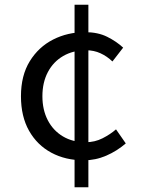

<svg xmlns="http://www.w3.org/2000/svg" viewBox="-20 -750 595 806"><path d="M332 -77Q255 -77 195.5 -109Q136 -141 102 -201Q68 -261 68 -346Q68 -433 105 -493Q142 -553 203 -584Q264 -615 337 -615Q391 -615 430 -595.5Q469 -576 497 -550L452 -492Q429 -514 401.5 -526.5Q374 -539 342 -539Q287 -539 245.5 -515Q204 -491 181 -447.5Q158 -404 158 -346Q158 -289 180.5 -245.5Q203 -202 244 -177.5Q285 -153 340 -153Q378 -153 410.5 -169.5Q443 -186 467 -207L508 -148Q471 -116 426 -96.5Q381 -77 332 -77ZM293 36V-730H351V36Z"/></svg>

Font: Noto Sans KR Thin
Style: Regular
Weight: 400
Version: Version 2.004-H2;hotconv 1.0.118;makeotfexe 2.5.65603